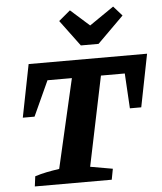

<svg xmlns="http://www.w3.org/2000/svg" viewBox="-60 -974 866 1027"><g transform="rotate(-5 372.5 -461.0)"><path d="M745 -655 689 -372H628L617 -560H489L389 -79L509 -58L498 0H85L92 -54Q123 -64 155.5 -70.5Q188 -77 223 -82L333 -560H202L116 -372H53L109 -655ZM396 -730 292 -870 354 -922 455 -832 586 -922 632 -870 491 -730Z"/></g></svg>

Font: Piazzolla
Style: Bold Italic
Weight: 700
Italic angle: -11.3°
Designer: Juan Pablo del Peral
Foundry: Huerta Tipografica
Version: Version 1.330